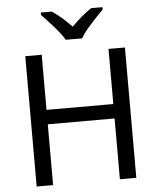

<svg xmlns="http://www.w3.org/2000/svg" viewBox="-61 -996 864 1048"><g transform="rotate(-5 370.5 -472.0)"><path d="M643 0H553V-333H187V0H97V-714H187V-412H553V-714H643ZM325 -784Q312 -807 290 -833.5Q268 -860 244 -886Q220 -912 202 -931V-944H262Q288 -927 316 -903Q344 -879 369 -852Q396 -879 424 -903Q452 -927 478 -944H540V-931Q521 -912 496.5 -886Q472 -860 449.5 -833.5Q427 -807 415 -784Z"/></g></svg>

Font: Noto Sans Historical
Style: Regular
Weight: 400
Designer: Monotype Design Team
Foundry: Monotype Imaging Inc.
Version: Version 2.013; ttfautohint (v1.8.4.7-5d5b)